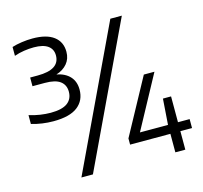

<svg xmlns="http://www.w3.org/2000/svg" viewBox="-122 -950 1219 1153"><g transform="rotate(-15 487.5 -373.0)"><path d="M170.5 -301.5Q136 -301.5 101 -306.5Q66 -311.5 34.5 -321V-376Q67.5 -365.5 102.2 -360.2Q137 -355 168 -355Q238.5 -355 271.8 -379.5Q305 -404 305 -449.5Q305 -491.5 274.8 -514.5Q244.5 -537.5 179.5 -537.5H102.5V-591.5H149.5Q286.5 -591.5 286.5 -680Q286.5 -719 257.2 -740Q228 -761 170 -761Q140.5 -761 109 -756.2Q77.5 -751.5 48 -741V-796Q74.5 -804.5 108.8 -809.5Q143 -814.5 176.5 -814.5Q263 -814.5 308 -780.5Q353 -746.5 353 -685Q353 -641.5 327.8 -611.5Q302.5 -581.5 260 -568.5Q313 -558 341.8 -526.5Q370.5 -495 370.5 -445.5Q370.5 -378 321.5 -339.8Q272.5 -301.5 170.5 -301.5ZM244.5 68 659 -808H730.5L316 68ZM578 -47V-85.5L766.5 -432H832.5L654 -102.5H828.5L840 -263H890.5V-102.5H963V-47H890.5V68H828.5V-47Z"/></g></svg>

Font: Encode Sans SemiExpanded SemiExpanded
Style: Regular
Weight: 400
Width: 6
Designer: Multiple Designers
Foundry: Impallari Type
Version: Version 3.000; ttfautohint (v1.8.3) -l 8 -r 50 -G 200 -x 14 